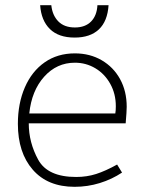

<svg xmlns="http://www.w3.org/2000/svg" viewBox="-20 -711 554 741"><path d="M274 -28Q315 -28 351 -39.5Q387 -51 432 -76L451 -45Q412 -19 365 -4.5Q318 10 268 10Q164 10 106.5 -56Q49 -122 49 -233Q49 -312 76 -374Q103 -436 152.5 -470.5Q202 -505 269 -505Q327 -505 372.5 -478.5Q418 -452 443.5 -405.5Q469 -359 469 -299Q469 -281 465 -235H91Q91 -161 127.5 -94.5Q164 -28 274 -28ZM425 -273Q427 -284 427 -301Q427 -349 405.5 -387.5Q384 -426 348 -447.5Q312 -469 269 -469Q199 -469 150.5 -415Q102 -361 93 -273ZM135 -691H178Q182 -652 205 -628.5Q228 -605 269 -605Q309 -605 331.5 -628Q354 -651 356 -691H399Q395 -629 361.5 -597.5Q328 -566 268 -566Q206 -566 172.5 -599Q139 -632 135 -691Z"/></svg>

Font: Bellota Text Light
Style: Regular
Weight: 300
Designer: Kemie Guaida
Foundry: Kemie Guaida
Version: Version 4.001